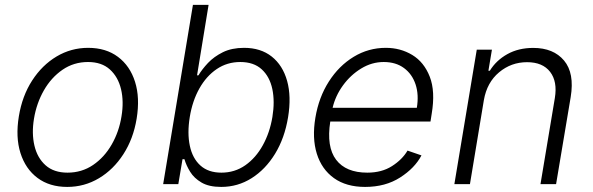

<svg xmlns="http://www.w3.org/2000/svg" viewBox="-20 -747 2405 779"><path d="M252.8 11.4Q181.1 11.4 132.3 -25Q83.5 -61.4 63 -126.1Q42.6 -190.7 56.5 -275.2Q70 -357.6 110.3 -420.1Q150.6 -482.6 209.5 -517.8Q268.5 -552.9 337.7 -552.9Q409.8 -552.9 458.6 -516.3Q507.5 -479.8 527.9 -415.1Q548.3 -350.5 534.4 -265.6Q521 -183.9 480.6 -121.4Q440.3 -58.9 381.4 -23.8Q322.4 11.4 252.8 11.4ZM253.9 -46.5Q311.8 -46.5 357.6 -77.6Q403.4 -108.7 433.2 -160.7Q463.1 -212.7 473 -275.2Q483 -335.2 471.1 -385.1Q459.2 -435 425.8 -465.2Q392.4 -495.4 337 -495.4Q279.5 -495.4 233.7 -464Q187.9 -432.5 158 -380.3Q128.2 -328.1 117.9 -265.6Q108 -206 119.7 -156.1Q131.4 -106.2 165 -76.3Q198.5 -46.5 253.9 -46.5Z M642 0 762.8 -727.3H826.3L779.5 -441.4H785.2Q799.7 -465.9 824 -491.7Q848.4 -517.4 884.4 -535.2Q920.5 -552.9 970.2 -552.9Q1037.6 -552.9 1082.4 -517.6Q1127.1 -482.2 1144.9 -418.9Q1162.6 -355.5 1148.8 -271.3Q1134.9 -186.8 1096.1 -123.2Q1057.2 -59.7 1000.9 -24.1Q944.6 11.4 877.5 11.4Q827.8 11.4 797.6 -6.4Q767.4 -24.1 751.4 -50.2Q735.4 -76.3 728.3 -101.2H720.5L703.5 0ZM750 -272.4Q739.3 -206.7 750.2 -155.5Q761 -104.4 793.1 -75.5Q825.3 -46.5 878.2 -46.5Q932.5 -46.5 975.3 -76.5Q1018.1 -106.5 1046.3 -157.7Q1074.6 -208.8 1085.2 -272.4Q1095.5 -335.2 1084.9 -385.7Q1074.2 -436.1 1041.9 -465.7Q1009.6 -495.4 954.9 -495.4Q901.6 -495.4 859.4 -466.8Q817.1 -438.2 788.9 -388Q760.7 -337.7 750 -272.4Z M1461.3 11.4Q1384.9 11.4 1335 -24.3Q1285.2 -60 1265.4 -123.4Q1245.7 -186.8 1259.6 -269.5Q1273.4 -352.3 1314.3 -416.2Q1355.1 -480.1 1415 -516.5Q1474.8 -552.9 1545.5 -552.9Q1604.8 -552.9 1652.7 -524Q1700.6 -495 1723.7 -435.7Q1746.8 -376.4 1731.5 -285.2L1726.6 -253.9H1320Q1304 -151.3 1343.7 -98.9Q1383.5 -46.5 1470.2 -46.5Q1528.8 -46.5 1570.3 -73Q1611.9 -99.4 1633.5 -136L1690 -116.5Q1663 -65 1603.3 -26.8Q1543.7 11.4 1461.3 11.4ZM1329.5 -309.7H1671.2Q1680 -362.2 1666.2 -404.3Q1652.3 -446.4 1619.1 -470.9Q1585.9 -495.4 1536.9 -495.4Q1488.6 -495.4 1445.5 -469.1Q1402.3 -442.8 1371.6 -400.6Q1340.9 -358.3 1329.5 -309.7Z M1943.2 -340.9 1886.7 0H1823.5L1914.4 -545.5H1975.9L1961.6 -459.9H1967.3Q1992.9 -501.8 2038.2 -527.2Q2083.5 -552.6 2143.5 -552.6Q2225.5 -552.6 2268.5 -501.4Q2311.4 -450.3 2295.5 -353.3L2236.2 0H2172.9L2231.2 -349.4Q2242.2 -416.2 2212 -455.4Q2181.8 -494.7 2118.3 -494.7Q2054 -494.7 2004.8 -453.5Q1955.6 -412.3 1943.2 -340.9Z"/></svg>

Font: Inter Light  BETA
Style: Italic
Weight: 300
Italic angle: 9.39999°
Designer: Rasmus Andersson
Foundry: rsms
Version: Version 3.011;git-f93a4a705